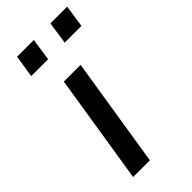

<svg xmlns="http://www.w3.org/2000/svg" viewBox="-227 -766 819 819"><g transform="rotate(-45 182.5 -356.5)"><path d="M50 0 129 -497H230L151 0ZM249 -612 264 -713H365L350 -612ZM47 -612 63 -713H164L149 -612Z"/></g></svg>

Font: Nunito Sans 7pt Medium
Style: Italic
Weight: 500
Italic angle: -9°
Designer: Vernon Adams
Foundry: Vernon Adams
Version: Version 3.101;gftools[0.9.27]